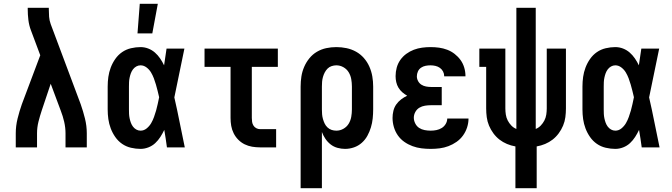

<svg xmlns="http://www.w3.org/2000/svg" viewBox="-20 -776 3540 1011"><path d="M63 0V-74Q63 -113 72.5 -151.5Q82 -190 95 -227L192 -485L143 -616Q133 -642 129.5 -670.5Q126 -699 126 -728V-735H237V-728Q237 -708 238.5 -688Q240 -668 247 -649L405 -227Q418 -190 427.5 -151.5Q437 -113 437 -74V0H325V-74Q325 -104 318 -134.5Q311 -165 300 -193L247 -335L200 -195Q190 -165 182.5 -135Q175 -105 175 -74V0Z M720 8Q695 8 669.5 2Q644 -4 623 -18.5Q602 -33 587 -54.5Q572 -76 563 -100Q554 -124 550.5 -149Q547 -174 547 -200V-320Q547 -346 550.5 -371Q554 -396 563 -420Q572 -444 587 -465.5Q602 -487 623 -501.5Q644 -516 669.5 -522Q695 -528 720 -528Q741 -528 760.5 -520.5Q780 -513 795.5 -499.5Q811 -486 823 -468.5Q835 -451 844 -432Q847 -454 850.5 -476Q854 -498 857 -520H951Q937 -456 924.5 -391.5Q912 -327 898 -263Q913 -198 926 -132Q939 -66 953 0H859Q856 -23 852.5 -46Q849 -69 845 -92Q836 -73 824.5 -55Q813 -37 797.5 -22.5Q782 -8 761.5 0Q741 8 720 8ZM720 -88Q738 -88 752.5 -100Q767 -112 776 -127.5Q785 -143 791 -160Q797 -177 802 -194Q807 -211 810.5 -228.5Q814 -246 818 -264Q814 -281 810 -297.5Q806 -314 801 -331Q796 -348 790 -364Q784 -380 775 -395Q766 -410 751.5 -421Q737 -432 720 -432Q708 -432 697.5 -426Q687 -420 680 -410.5Q673 -401 669 -390Q665 -379 662.5 -367Q660 -355 659.5 -343.5Q659 -332 659 -320V-200Q659 -188 659.5 -176.5Q660 -165 662.5 -153Q665 -141 669 -130Q673 -119 680 -109.5Q687 -100 697.5 -94Q708 -88 720 -88ZM704 -600 716 -756H811L782 -600Z M1349 0Q1328 0 1307.5 -3.5Q1287 -7 1268.5 -16Q1250 -25 1235 -40Q1220 -55 1210.5 -74Q1201 -93 1197.5 -113.5Q1194 -134 1194 -155V-424H1057V-520H1443V-424H1306V-155Q1306 -144 1307.5 -134Q1309 -124 1314.5 -115Q1320 -106 1329.5 -101Q1339 -96 1349 -96H1434V0Z M1563 215V-320Q1563 -347 1567 -373Q1571 -399 1581.5 -423.5Q1592 -448 1609 -469Q1626 -490 1649 -503.5Q1672 -517 1698 -522.5Q1724 -528 1751 -528Q1778 -528 1804.5 -522.5Q1831 -517 1854.5 -504Q1878 -491 1896 -470.5Q1914 -450 1925 -425Q1936 -400 1940.5 -373.5Q1945 -347 1945 -320V-200Q1945 -176 1942.5 -152Q1940 -128 1933 -105Q1926 -82 1914.5 -61Q1903 -40 1885 -24Q1867 -8 1844 0Q1821 8 1797 8Q1777 8 1757 2.5Q1737 -3 1721 -15.5Q1705 -28 1693.5 -45Q1682 -62 1675 -81V215ZM1751 -88Q1771 -88 1788.5 -98Q1806 -108 1816 -124.5Q1826 -141 1829.5 -160.5Q1833 -180 1833 -200V-320Q1833 -340 1829.5 -359.5Q1826 -379 1816 -395.5Q1806 -412 1788.5 -422Q1771 -432 1751 -432Q1739 -432 1726.5 -428Q1714 -424 1705 -415Q1696 -406 1690 -394.5Q1684 -383 1680.5 -370.5Q1677 -358 1676 -345.5Q1675 -333 1675 -320V-200Q1675 -187 1676 -174.5Q1677 -162 1680.5 -149.5Q1684 -137 1689.5 -125.5Q1695 -114 1704.5 -105Q1714 -96 1726 -92Q1738 -88 1751 -88Z M2248 8Q2223 8 2199 5Q2175 2 2152 -6.5Q2129 -15 2109 -29Q2089 -43 2075 -63Q2061 -83 2054 -107Q2047 -131 2047 -155Q2047 -174 2051.5 -192.5Q2056 -211 2066.5 -226Q2077 -241 2092 -252.5Q2107 -264 2124 -272Q2110 -280 2098 -290.5Q2086 -301 2078 -314.5Q2070 -328 2066.5 -343.5Q2063 -359 2063 -375Q2063 -398 2069 -420Q2075 -442 2088 -460.5Q2101 -479 2119.5 -492.5Q2138 -506 2159 -514Q2180 -522 2202.5 -525Q2225 -528 2247 -528Q2270 -528 2292 -525Q2314 -522 2335 -514Q2356 -506 2374 -492Q2392 -478 2405 -460Q2418 -442 2424.5 -420Q2431 -398 2431 -375V-374H2319V-375Q2319 -388 2313 -399.5Q2307 -411 2296.5 -418.5Q2286 -426 2273 -429Q2260 -432 2247 -432Q2234 -432 2221 -429.5Q2208 -427 2197 -419.5Q2186 -412 2180.5 -399.5Q2175 -387 2175 -374Q2175 -361 2181.5 -349Q2188 -337 2199 -330Q2210 -323 2223.5 -320.5Q2237 -318 2250 -318H2306V-222H2250Q2234 -222 2218 -219.5Q2202 -217 2188.5 -209Q2175 -201 2167 -186.5Q2159 -172 2159 -156Q2159 -141 2166.5 -126Q2174 -111 2187 -102.5Q2200 -94 2216 -91Q2232 -88 2248 -88Q2263 -88 2278 -91Q2293 -94 2306 -102Q2319 -110 2327 -123.5Q2335 -137 2335 -152H2447Q2447 -128 2439.5 -105Q2432 -82 2418 -62.5Q2404 -43 2384 -29Q2364 -15 2341.5 -6.5Q2319 2 2295.5 5Q2272 8 2248 8Z M2694 215V-5Q2671 -9 2649.5 -18Q2628 -27 2610 -41Q2592 -55 2578 -74Q2564 -93 2555 -114.5Q2546 -136 2543 -159Q2540 -182 2540 -205V-424H2504V-520H2641V-205Q2641 -189 2643.5 -172.5Q2646 -156 2653.5 -141.5Q2661 -127 2672.5 -115Q2684 -103 2699 -97V-735H2801V-97Q2816 -103 2827.5 -115Q2839 -127 2846.5 -141.5Q2854 -156 2856.5 -172.5Q2859 -189 2859 -205V-520H2960V-205Q2960 -182 2957 -159Q2954 -136 2945 -114.5Q2936 -93 2922 -74Q2908 -55 2890 -41Q2872 -27 2850.5 -18Q2829 -9 2806 -5V215Z M3220 8Q3195 8 3169.5 2Q3144 -4 3123 -18.5Q3102 -33 3087 -54.5Q3072 -76 3063 -100Q3054 -124 3050.5 -149Q3047 -174 3047 -200V-320Q3047 -346 3050.5 -371Q3054 -396 3063 -420Q3072 -444 3087 -465.5Q3102 -487 3123 -501.5Q3144 -516 3169.5 -522Q3195 -528 3220 -528Q3241 -528 3260.5 -520.5Q3280 -513 3295.5 -499.5Q3311 -486 3323 -468.5Q3335 -451 3344 -432Q3347 -454 3350.5 -476Q3354 -498 3357 -520H3451Q3437 -456 3424.5 -391.5Q3412 -327 3398 -263Q3413 -198 3426 -132Q3439 -66 3453 0H3359Q3356 -23 3352.5 -46Q3349 -69 3345 -92Q3336 -73 3324.5 -55Q3313 -37 3297.5 -22.5Q3282 -8 3261.5 0Q3241 8 3220 8ZM3220 -88Q3238 -88 3252.5 -100Q3267 -112 3276 -127.5Q3285 -143 3291 -160Q3297 -177 3302 -194Q3307 -211 3310.5 -228.5Q3314 -246 3318 -264Q3314 -281 3310 -297.5Q3306 -314 3301 -331Q3296 -348 3290 -364Q3284 -380 3275 -395Q3266 -410 3251.5 -421Q3237 -432 3220 -432Q3208 -432 3197.5 -426Q3187 -420 3180 -410.5Q3173 -401 3169 -390Q3165 -379 3162.5 -367Q3160 -355 3159.5 -343.5Q3159 -332 3159 -320V-200Q3159 -188 3159.5 -176.5Q3160 -165 3162.5 -153Q3165 -141 3169 -130Q3173 -119 3180 -109.5Q3187 -100 3197.5 -94Q3208 -88 3220 -88Z"/></svg>

Font: Iosevka Curly Slab
Style: Bold
Weight: 700
Monospace: yes
Designer: Belleve Invis
Foundry: Belleve Invis
Version: Version 22.1.2; ttfautohint (v1.8.4)